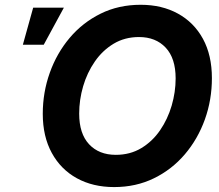

<svg xmlns="http://www.w3.org/2000/svg" viewBox="-20 -759 901 791"><path d="M450.2 11.7Q362.8 11.7 296.6 -24.7Q230.5 -61 193.4 -128.9Q156.2 -196.8 156.2 -290Q156.2 -378.4 185.1 -459.2Q213.9 -540 267.1 -603Q320.3 -666 394.3 -702.6Q468.3 -739.3 559.6 -739.3Q647 -739.3 713.1 -702.9Q779.3 -666.5 816.2 -598.9Q853 -531.2 853 -437Q853 -347.7 824 -266.8Q794.9 -186 741.5 -123.3Q688 -60.5 614 -24.4Q540 11.7 450.2 11.7ZM457 -121.1Q516.1 -121.1 562 -148.7Q607.9 -176.3 639.4 -222.2Q670.9 -268.1 687.3 -324Q703.6 -379.9 703.6 -436Q703.6 -519 662.6 -562.7Q621.6 -606.4 552.7 -606.4Q494.1 -606.4 448.2 -578.9Q402.3 -551.3 370.6 -505.4Q338.9 -459.5 322.5 -403.6Q306.2 -347.7 306.2 -291Q306.2 -208.5 346.9 -164.8Q387.7 -121.1 457 -121.1ZM74.2 -574.7 116.7 -727.5H243.2L160.2 -574.7Z"/></svg>

Font: Inter Display
Style: Bold Italic
Weight: 700
Italic angle: -9.39999°
Designer: Rasmus Andersson
Foundry: rsms
Version: Version 4.000;git-a52131595